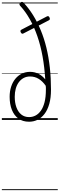

<svg xmlns="http://www.w3.org/2000/svg" viewBox="-20 -1294 643 2071"><path d="M294 19Q225 19 178.5 -15Q132 -49 108 -109.5Q84 -170 84 -250Q84 -309 100 -358.5Q116 -408 145.5 -444Q175 -480 215.5 -499.5Q256 -519 304 -519Q353 -519 394 -498.5Q435 -478 468 -438Q460 -570 439 -686Q418 -802 383.5 -902Q349 -1002 302.5 -1085Q256 -1168 197 -1232Q189 -1241 189.5 -1249Q190 -1257 200 -1266Q217 -1281 232 -1267Q290 -1206 336.5 -1131Q383 -1056 419.5 -968Q456 -880 480.5 -779Q505 -678 517.5 -565Q530 -452 530 -327Q530 -238 511.5 -173Q493 -108 460 -65Q427 -22 384.5 -1.5Q342 19 294 19ZM294 -31Q330 -31 362.5 -47.5Q395 -64 420.5 -99.5Q446 -135 460.5 -191Q475 -247 475 -327Q475 -338 475 -349Q475 -360 473 -369Q440 -417 398 -443Q356 -469 304 -469Q265 -469 234.5 -452.5Q204 -436 182.5 -406.5Q161 -377 150 -337.5Q139 -298 139 -250Q139 -186 157 -136.5Q175 -87 209.5 -59Q244 -31 294 -31ZM232 -933Q223 -928 216 -931.5Q209 -935 203 -947Q199 -957 201 -963.5Q203 -970 213 -975L486 -1117Q506 -1127 515 -1103Q519 -1093 517.5 -1086.5Q516 -1080 507 -1075ZM0 747H603V757H0ZM0 -20H603V0H0ZM0 -505H603V-500H0ZM0 -1267H603V-1257H0Z"/></svg>

Font: Playwrite VN Guides
Style: Regular
Weight: 400
Designer: Veronika Burian, José Scaglione
Foundry: TypeTogether
Version: Version 1.003